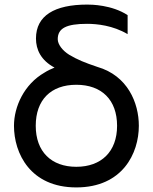

<svg xmlns="http://www.w3.org/2000/svg" viewBox="-20 -804 667 838"><path d="M405 -512C349 -531 319 -543 282 -565C253 -583 232 -610 232 -633C232 -681 270 -700 360 -700C403 -700 473 -693 537 -655V-738C468 -783 379 -784 361 -784C218 -784 137 -736 137 -636C137 -588 158 -541 218 -509C203 -503 188 -496 174 -487C85 -436 41 -338 41 -255C41 -135 112 14 313 14C515 14 586 -135 586 -255C586 -355 537 -474 405 -512ZM313 -76C204 -76 136 -142 136 -255C136 -368 202 -434 313 -434C424 -434 491 -368 491 -255C491 -142 422 -76 313 -76Z"/></svg>

Font: Hibana SubMedium
Style: Regular
Weight: 500
Width: 6
Designer: pygmalion
Foundry: ybstudio
Version: Version 0.930;hotconv 1.0.109;makeotfexe 2.5.65596